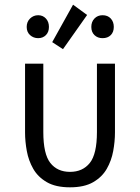

<svg xmlns="http://www.w3.org/2000/svg" viewBox="-20 -790 600 820"><path d="M279 10Q218 10 180 -12Q142 -34 122 -69Q102 -104 94.5 -145Q87 -186 87 -224V-518H165V-226Q165 -132 195 -94Q225 -56 279 -56Q333 -56 363.5 -94Q394 -132 394 -226V-518H471V-224Q471 -186 463.5 -145Q456 -104 436 -69Q416 -34 378 -12Q340 10 279 10ZM249 -580 203 -610 292 -770 352 -726ZM143 -627Q123 -627 108.5 -640Q94 -653 94 -675Q94 -697 108.5 -711Q123 -725 143 -725Q163 -725 176 -711Q189 -697 189 -675Q189 -653 176 -640Q163 -627 143 -627ZM418 -627Q397 -627 383.5 -640Q370 -653 370 -675Q370 -697 383.5 -711Q397 -725 418 -725Q440 -725 453 -711Q466 -697 466 -675Q466 -653 453 -640Q440 -627 418 -627Z"/></svg>

Font: Ubuntu Sans Mono
Style: Regular
Weight: 400
Monospace: yes
Designer: Dalton Maag Ltd
Foundry: Dalton Maag Ltd
Version: Version 1.006